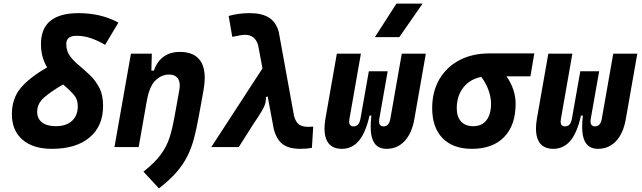

<svg xmlns="http://www.w3.org/2000/svg" viewBox="-20 -815 3556 1064"><path d="M267.6 9.8Q163.1 9.8 104.5 -41Q45.9 -91.8 45.9 -181.6Q45.9 -270 95.5 -328.4Q145 -386.7 241.2 -441.4Q226.1 -466.3 216.6 -498Q207 -529.8 207 -570.8Q207 -742.2 415.5 -742.2Q539.1 -742.2 636.2 -689.9L562.5 -566.4Q526.9 -587.9 486.6 -602.3Q446.3 -616.7 404.3 -616.7Q347.2 -616.7 347.2 -571.3Q347.2 -532.7 367.7 -504.6Q388.2 -476.6 418.9 -451.7Q449.2 -426.3 479.7 -397.2Q510.3 -368.2 530.8 -327.9Q551.3 -287.6 551.3 -228Q551.3 -116.2 476.3 -53.2Q401.4 9.8 267.6 9.8ZM329.6 -347.2Q258.8 -305.7 222.4 -272.9Q186 -240.2 186 -194.8Q186 -157.7 213.1 -136.7Q240.2 -115.7 289.1 -115.7Q346.7 -115.7 378.9 -145.3Q411.1 -174.8 411.1 -227.1Q411.1 -265.6 386.7 -292.7Q362.3 -319.8 329.6 -347.2Z M614.3 0 705.6 -517.6H821.3L818.8 -423.8H833Q849.6 -473.1 885.7 -500.2Q921.9 -527.3 976.6 -527.3Q1059.6 -527.3 1093.3 -473.6Q1114.7 -439 1114.7 -383.8Q1114.7 -352.5 1107.9 -315.4L1080.6 -164.6Q1068.8 -100.1 1054.9 -47.4Q1041 5.4 1018.1 51Q995.1 96.7 957.5 139.9Q919.9 183.1 860.8 229L774.9 136.2Q839.4 85.4 872.1 40Q904.8 -5.4 920.2 -54.4Q935.5 -103.5 946.3 -163.6L973.1 -312.5Q976.1 -328.1 976.1 -340.8Q976.1 -364.7 966.3 -379.4Q950.7 -401.9 916.5 -401.9Q875 -401.9 840.8 -368.7Q806.6 -335.4 792.5 -249.5V-250.5L748.5 0Z M1646 9.8Q1580.6 9.8 1546.6 -15.9Q1512.7 -41.5 1497.1 -100.1L1463.4 -280.3L1453.6 -277.3Q1455.6 -244.6 1438.5 -213.6Q1421.4 -182.6 1401.4 -153.3Q1395.5 -145 1390.1 -137Q1384.8 -128.9 1379.9 -121.1L1303.2 0H1150.9L1434.6 -436L1411.1 -561.5Q1395.5 -622.1 1336.9 -622.1Q1320.3 -622.1 1267.1 -610.8L1247.1 -726.6Q1301.8 -742.2 1363.3 -742.2Q1432.1 -742.2 1471.4 -716.8Q1510.7 -691.4 1524.9 -637.7L1609.4 -172.9Q1618.2 -140.1 1635.7 -126.2Q1653.3 -112.3 1685.1 -112.3Q1689.9 -112.3 1697 -112.5Q1704.1 -112.8 1715.8 -113.3L1708.5 3.9Q1691.4 7.3 1676.8 8.5Q1662.1 9.8 1646 9.8Z M2121.6 9.8Q2068.8 9.8 2047.9 -34.2Q2034.2 -62.5 2034.2 -112.8Q2034.2 -140.1 2038.1 -174.3H2027.8Q2005.9 -77.6 1968 -33.9Q1930.2 9.8 1874.5 9.8Q1815.4 9.8 1792.5 -33.7Q1778.3 -60.5 1778.3 -102.1Q1778.3 -126.5 1783.2 -156.2L1846.7 -517.6H1980L1916.5 -156.2Q1915 -147.9 1915 -141.1Q1915 -114.7 1939.5 -114.7Q1954.6 -114.7 1964.1 -125Q1973.6 -135.3 1978 -159.7L1980.5 -174.3L2023.9 -419.9H2128.4L2088.4 -193.4L2082.5 -159.7Q2080.6 -149.9 2080.6 -142.1Q2080.6 -130.9 2084.5 -125Q2090.8 -114.7 2106 -114.7Q2135.3 -114.7 2143.1 -156.2L2206.5 -517.6H2339.8L2276.4 -156.2Q2262.7 -76.7 2222.4 -33.4Q2182.1 9.8 2121.6 9.8ZM2057.6 -609.4 2176.8 -794.9H2321.8L2192.9 -609.4Z M2595.2 9.8Q2490.2 9.8 2432.6 -49.3Q2375 -108.4 2375 -215.8Q2375 -307.1 2414.6 -375.2Q2454.1 -443.4 2525.4 -481.2Q2596.7 -519 2691.9 -519H2940.9L2919.4 -392.1H2786.6Q2812.5 -355.5 2825 -316.9Q2837.4 -278.3 2837.4 -240.2Q2837.4 -121.1 2773.9 -55.7Q2710.4 9.8 2595.2 9.8ZM2647.5 -388.7Q2585 -377 2548.1 -330.6Q2511.2 -284.2 2511.2 -213.9Q2511.2 -167.5 2535.2 -141.6Q2559.1 -115.7 2602.5 -115.7Q2649.9 -115.7 2675.5 -148.4Q2701.2 -181.2 2701.2 -240.2Q2701.2 -273.9 2688.2 -312.3Q2675.3 -350.6 2647.5 -388.7Z M3293.5 9.8Q3240.7 9.8 3219.7 -34.2Q3206.1 -62.5 3206.1 -112.8Q3206.1 -140.1 3210 -174.3H3199.7Q3177.7 -77.6 3139.9 -33.9Q3102.1 9.8 3046.4 9.8Q2987.3 9.8 2964.4 -33.7Q2950.2 -60.5 2950.2 -102.1Q2950.2 -126.5 2955.1 -156.2L3018.6 -517.6H3151.9L3088.4 -156.2Q3086.9 -147.9 3086.9 -141.1Q3086.9 -114.7 3111.3 -114.7Q3126.5 -114.7 3136 -125Q3145.5 -135.3 3149.9 -159.7L3152.3 -174.3L3195.8 -419.9H3300.3L3260.3 -193.4L3254.4 -159.7Q3252.4 -149.9 3252.4 -142.1Q3252.4 -130.9 3256.3 -125Q3262.7 -114.7 3277.8 -114.7Q3307.1 -114.7 3314.9 -156.2L3378.4 -517.6H3511.7L3448.2 -156.2Q3434.6 -76.7 3394.3 -33.4Q3354 9.8 3293.5 9.8Z"/></svg>

Font: CaskaydiaCove NF
Style: Bold Italic
Weight: 700
Italic angle: -10°
Designer: Aaron Bell
Foundry: Saja Typeworks
Version: Version 2111.001; VTT 6.35;Nerd Fonts 3.2.1